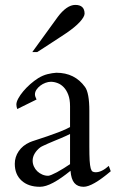

<svg xmlns="http://www.w3.org/2000/svg" viewBox="-20 -732 468 767"><path d="M317.9 -677.2Q317.4 -664.6 298.6 -644Q279.8 -623.5 244.6 -599.6Q231.4 -590.8 216.6 -581.1Q201.7 -571.3 186.3 -561.3Q170.9 -551.3 156.2 -541.7Q141.6 -532.2 128.4 -523.9H108.9L210.9 -664.6Q228 -687.5 245.8 -700Q263.7 -712.4 280.8 -712.4Q317.9 -712.4 317.9 -677.2ZM259.8 -196.8Q254.4 -193.8 244.1 -189.2Q233.9 -184.6 221.7 -179.4Q209.5 -174.3 196.3 -168.9Q183.1 -163.6 171.6 -158.4Q160.2 -153.3 151.9 -149.4Q143.6 -145.5 140.6 -143.1Q127 -132.8 118.7 -118.9Q110.4 -105 110.4 -90.3Q110.4 -78.1 115.5 -66.9Q120.6 -55.7 129.2 -47.6Q137.7 -39.6 148.9 -34.7Q160.2 -29.8 172.4 -29.8Q176.8 -29.8 186 -33.7Q195.3 -37.6 207.3 -43.9Q219.2 -50.3 232.9 -58.8Q246.6 -67.4 259.8 -76.2ZM422.4 -47.9Q349.1 14.2 314 14.2Q290 14.2 277.1 -1Q264.2 -16.1 261.7 -49.8Q222.7 -18.1 192.4 -2Q162.1 14.2 139.6 14.2Q93.3 14.2 66.2 -10.5Q39.1 -35.2 39.1 -77.6Q39.1 -105 54.7 -127.9Q70.3 -150.9 98.6 -163.6Q106 -167 126 -173.3Q146 -179.7 170.2 -188Q194.3 -196.3 219 -205.8Q243.7 -215.3 259.8 -224.6V-307.6Q259.8 -335 252.7 -353.5Q245.6 -372.1 234.6 -383.5Q223.6 -395 210 -400.1Q196.3 -405.3 183.1 -405.3Q172.9 -405.3 161.6 -401.1Q150.4 -397 141.1 -389.9Q131.8 -382.8 125.7 -373.8Q119.6 -364.7 119.6 -355Q119.6 -347.2 126 -334.5L48.8 -296.4Q45.4 -307.1 45.4 -314.5Q45.4 -324.7 53 -338.6Q60.5 -352.5 72.8 -367.2Q85 -381.8 100.8 -395.8Q116.7 -409.7 132.8 -419.9Q151.4 -431.2 169.9 -435.8Q188.5 -440.4 205.1 -441.4Q278.8 -441.4 319.8 -384.3Q328.1 -373 332.5 -349.1Q336.9 -325.2 336.9 -289.6V-147Q336.9 -111.3 338.1 -90.8Q339.4 -70.3 342.3 -59.8Q345.2 -49.3 350.1 -46.6Q355 -43.9 362.3 -43.9Q386.2 -43.9 414.6 -69.3Z"/></svg>

Font: XB Niloofar
Style: Regular
Weight: 400
Designer: Behnam
Foundry: Irmug
Version: Version 7.201 2008